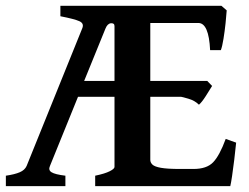

<svg xmlns="http://www.w3.org/2000/svg" viewBox="-20 -635 848 655"><path d="M0 0V-35.6Q30.3 -40 47.4 -47.4Q64.5 -54.7 70.8 -68.8L260.7 -538.6Q267.6 -555.2 250.7 -562.7Q233.9 -570.3 186 -579.6V-615.2H735.4L753.4 -599.6Q752.4 -583 749.5 -555.7Q746.6 -528.3 742.4 -502.4Q738.3 -476.6 733.4 -463.9H696.8Q692.4 -556.6 656.7 -556.6H492.7V-358.9H687L703.6 -341.8Q695.3 -328.1 681.9 -307.1Q668.5 -286.1 658.7 -277.8Q644.5 -292 622.6 -298.3Q600.6 -304.7 598.1 -304.7H492.7V-89.8Q492.7 -80.6 500 -73.5Q507.3 -66.4 529.1 -62.5Q550.8 -58.6 593.8 -58.6H640.1Q685.1 -58.6 707 -81.3Q729 -104 750 -161.1L785.6 -148.4Q782.7 -120.6 779.1 -89.6Q775.4 -58.6 771.7 -34.2Q768.1 -9.8 765.6 0H304.7V-35.6Q337.9 -42.5 354.2 -50.8Q370.6 -59.1 370.6 -65.4V-304.7H246.1L150.4 -68.8Q144 -54.7 155.8 -47.4Q167.5 -40 203.1 -35.6V0ZM267.1 -358.9H370.6V-545.9Q370.6 -556.6 358.6 -555.7Q346.7 -554.7 339.8 -537.6Z"/></svg>

Font: David Libre
Style: Bold
Weight: 700
Designer: Ismar David, J. Victor Gaultney, Annie Olsen and Meir Sadan
Foundry: Monotype Imaging Inc. & SIL International
Version: Version 1.100; ttfautohint (v1.8.4.7-5d5b)